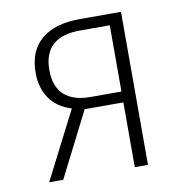

<svg xmlns="http://www.w3.org/2000/svg" viewBox="-65 -583 617 645"><g transform="rotate(-10 243.5 -261.0)"><path d="M389 -522V0H344V-221H212L100 0H52L170 -231Q121 -246 96 -282Q71 -318 71 -370Q71 -444 117 -483Q163 -522 248 -522ZM344 -258V-484H247Q118 -486 118 -371Q118 -314 149 -286Q180 -258 238 -258Z"/></g></svg>

Font: Fira Sans Condensed ExtraLight
Style: Regular
Weight: 275
Width: 3
Designer: Carrois Corporate & Edenspiekermann AG
Foundry: Carrois Corporate GbR & Edenspiekermann AG
Version: Version 4.203